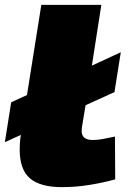

<svg xmlns="http://www.w3.org/2000/svg" viewBox="-29 -760 534 790"><path d="M-9 -175 17 -339 82 -369 141 -740H388L349 -490L468 -545L442 -381L323 -327L310 -248Q307 -235 307 -221Q307 -184 353 -184Q373 -184 393.5 -188Q414 -192 444 -198L445 -22Q394 -8 338.5 1Q283 10 225 10Q137 10 94.5 -26Q52 -62 52 -145Q52 -159 53 -174Q54 -189 57 -205Z"/></svg>

Font: Georama ExtraExtended ExtraBold
Style: Italic
Weight: 800
Width: 8
Italic angle: -9°
Designer: Jean-Baptiste Levee
Foundry: Production Type
Version: Version 1.000